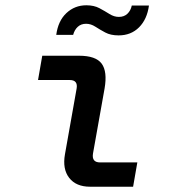

<svg xmlns="http://www.w3.org/2000/svg" viewBox="-20 -707 640 727"><path d="M321 0Q268 0 242 -33.5Q216 -67 226 -123L270 -371Q276 -404 244 -404H124L140 -496H279Q343 -496 365 -466Q387 -436 376 -372L332 -125Q327 -92 359 -92H500L484 0ZM429 -573Q399 -573 378.5 -584Q358 -595 341 -606Q324 -617 306 -617Q287 -617 274.5 -605.5Q262 -594 257 -575H193Q200 -628 231.5 -657.5Q263 -687 307 -687Q336 -687 356.5 -676Q377 -665 394.5 -654Q412 -643 430 -643Q450 -643 462.5 -655Q475 -667 479 -686H544Q537 -634 506.5 -603.5Q476 -573 429 -573Z"/></svg>

Font: DM Mono Medium
Style: Italic
Weight: 500
Italic angle: -10°
Designer: Colophon Foundry
Foundry: Colophon Foundry
Version: Version 1.000; ttfautohint (v1.8.2.53-6de2)